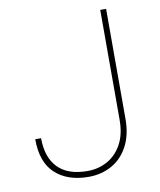

<svg xmlns="http://www.w3.org/2000/svg" viewBox="-82 -776 712 852"><g transform="rotate(-10 274.5 -350.5)"><path d="M427.7 -215.8V-710.9H454.1V-215.8Q454.1 -143.1 427 -92.5Q399.9 -42 353.5 -16.1Q307.1 9.8 249 9.8Q154.8 9.8 99.4 -40.8Q43.9 -91.3 43.9 -195.8H70.3Q70.3 -109.4 115.2 -63Q160.2 -16.6 249 -16.6Q297.9 -16.6 338.4 -39.1Q378.9 -61.5 403.3 -106Q427.7 -150.4 427.7 -215.8Z"/></g></svg>

Font: Vazirmatn RD FD Thin
Style: Regular
Weight: 100
Designer: Saber Rastikerdar
Foundry: Saber Rastikerdar
Version: Version 33.003